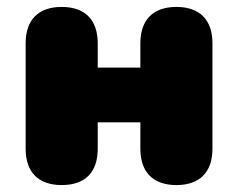

<svg xmlns="http://www.w3.org/2000/svg" viewBox="-20 -524 687 554"><path d="M158 10C226 10 262 -27 262 -95V-171H385V-95C385 -27 422 10 489 10C556 10 593 -27 593 -95V-399C593 -467 556 -504 489 -504C422 -504 385 -467 385 -399V-329H262V-399C262 -467 225 -504 158 -504C91 -504 54 -467 54 -399V-95C54 -27 91 10 158 10Z"/></svg>

Font: SN Pro Black
Style: Regular
Weight: 900
Designer: Tobias Whetton
Foundry: Supernotes
Version: Version 1.001;Glyphs 3.2 (3249)